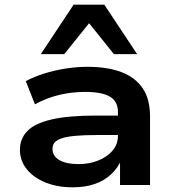

<svg xmlns="http://www.w3.org/2000/svg" viewBox="-20 -789 748 819"><path d="M290 10Q224 10 173 -11Q122 -32 93.5 -68Q65 -104 65 -150Q65 -197 96 -229.5Q127 -262 198 -279Q269 -296 389 -296H502V-213H393Q337 -213 300.5 -209.5Q264 -206 243 -199Q222 -192 213 -181Q204 -170 204 -154Q204 -123 233.5 -106Q263 -89 315 -89Q361 -89 399.5 -104.5Q438 -120 460.5 -147Q483 -174 483 -208V-312Q483 -357 448.5 -377Q414 -397 344 -397Q286 -397 232 -384Q178 -371 129 -344L90 -443Q126 -462 169 -475.5Q212 -489 259.5 -496.5Q307 -504 353 -504Q440 -504 499 -481Q558 -458 589 -412Q620 -366 620 -292V0H492V-108H498Q483 -73 454.5 -46Q426 -19 385 -4.5Q344 10 290 10ZM154 -558 294 -769H425L565 -558H466L360 -690L254 -558Z"/></svg>

Font: Nunito Sans 10pt Expanded
Style: Bold
Weight: 700
Width: 7
Designer: Vernon Adams
Foundry: Vernon Adams
Version: Version 3.101;gftools[0.9.27]